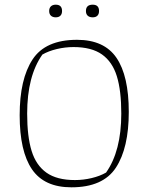

<svg xmlns="http://www.w3.org/2000/svg" viewBox="-20 -790 634 820"><path d="M190 -743Q190 -756 197.5 -763Q205 -770 218 -770Q245 -770 245 -743Q245 -730 238 -723Q231 -716 218 -716Q205 -716 197.5 -723Q190 -730 190 -743ZM347 -743Q347 -770 376 -770Q403 -770 403 -743Q403 -730 396 -723Q389 -716 376 -716Q362 -716 354.5 -723Q347 -730 347 -743ZM64 -298Q64 -452 119 -536Q174 -620 309 -620Q425 -620 477.5 -543Q530 -466 530 -312Q530 -158 475 -74Q420 10 285 10Q169 10 116.5 -67Q64 -144 64 -298ZM433 -53Q498 -145 498 -305Q498 -403 479 -464.5Q460 -526 415.5 -557.5Q371 -589 294 -589Q258 -589 222.5 -580.5Q187 -572 161 -557Q96 -465 96 -305Q96 -207 115 -145.5Q134 -84 178.5 -52.5Q223 -21 300 -21Q336 -21 371.5 -29.5Q407 -38 433 -53Z"/></svg>

Font: Athiti ExtraLight
Style: Regular
Weight: 250
Version: Version 1.032